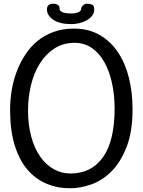

<svg xmlns="http://www.w3.org/2000/svg" viewBox="-20 -991 764 1027"><path d="M130 -400Q130 -323 147 -260.5Q164 -198 194.5 -154Q225 -110 266.5 -86.5Q308 -63 357 -63Q469 -63 531 -150.5Q593 -238 593 -410Q593 -483 579 -547Q565 -611 538 -659Q511 -707 471 -734.5Q431 -762 379 -762Q318 -762 271.5 -732Q225 -702 193.5 -652Q162 -602 146 -536.5Q130 -471 130 -400ZM34 -404Q34 -455 42.5 -507Q51 -559 69 -607Q87 -655 114.5 -697.5Q142 -740 179.5 -771Q217 -802 266 -820Q315 -838 375 -838Q455 -838 514 -803.5Q573 -769 612 -710Q651 -651 670 -573Q689 -495 689 -408Q689 -286 657 -204.5Q625 -123 576 -74Q527 -25 468 -4.5Q409 16 355 16Q287 16 228.5 -8.5Q170 -33 126.5 -84Q83 -135 58.5 -214.5Q34 -294 34 -404ZM484 -941Q484 -921 472.5 -906.5Q461 -892 443 -882Q425 -872 403.5 -867Q382 -862 363 -862Q298 -862 264.5 -885.5Q231 -909 231 -941Q231 -954 238.5 -962.5Q246 -971 263 -971Q280 -971 289.5 -965Q299 -959 299 -942Q299 -936 304.5 -931.5Q310 -927 319 -924Q328 -921 338.5 -920Q349 -919 358 -919Q387 -919 400.5 -926.5Q414 -934 414 -942Q414 -953 423.5 -962Q433 -971 446 -971Q461 -971 472.5 -966Q484 -961 484 -941Z"/></svg>

Font: Life Savers ExtraBold
Style: Regular
Weight: 800
Designer: Pablo Impallari, Rodrigo Fuenzalida, Brenda Gallo
Foundry: Pablo Impallari, Rodrigo Fuenzalida, Brenda Gallo
Version: Version 3.001; ttfautohint (v0.95) -l 8 -r 50 -G 200 -x 14 -